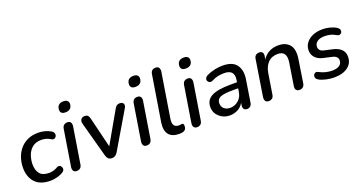

<svg xmlns="http://www.w3.org/2000/svg" viewBox="-40 -1335 3699 1967"><g transform="rotate(-20 1809.5 -351.5)"><path d="M264 9Q151 9 96 -51.5Q41 -112 41 -210Q41 -264 57 -315Q73 -366 106 -407Q139 -448 189.5 -472.5Q240 -497 309 -497Q346 -497 381.5 -487.5Q417 -478 443 -462Q464 -450 469 -433.5Q474 -417 467.5 -403Q461 -389 447 -383Q433 -377 416 -387Q370 -417 314 -417Q253 -417 216 -386.5Q179 -356 162 -308.5Q145 -261 145 -211Q145 -147 175.5 -109Q206 -71 277 -71Q298 -71 322.5 -77.5Q347 -84 372 -99Q387 -107 400 -102Q413 -97 420 -83.5Q427 -70 423.5 -55Q420 -40 402 -29Q375 -11 336.5 -1Q298 9 264 9Z M645 -597Q587 -597 591 -650Q597 -711 663 -711Q692 -711 706 -697Q720 -683 718 -658Q711 -597 645 -597ZM548 7Q525 7 514 -8.5Q503 -24 507 -52L570 -445Q578 -495 628 -495Q651 -495 662 -479.5Q673 -464 669 -436L606 -43Q598 7 548 7Z M934 7Q910 7 895.5 -5.5Q881 -18 874 -42L770 -424Q761 -455 774 -475Q787 -495 816 -495Q836 -495 848 -484.5Q860 -474 866 -449L947 -117L1143 -460Q1154 -479 1166.5 -487Q1179 -495 1198 -495Q1227 -495 1237 -475.5Q1247 -456 1231 -430L996 -32Q972 7 934 7Z M1408 -597Q1350 -597 1354 -650Q1360 -711 1426 -711Q1455 -711 1469 -697Q1483 -683 1481 -658Q1474 -597 1408 -597ZM1311 7Q1288 7 1277 -8.5Q1266 -24 1270 -52L1333 -445Q1341 -495 1391 -495Q1414 -495 1425 -479.5Q1436 -464 1432 -436L1369 -43Q1361 7 1311 7Z M1664 9Q1587 9 1552.5 -35.5Q1518 -80 1531 -166L1611 -662Q1618 -712 1669 -712Q1692 -712 1703 -696.5Q1714 -681 1710 -653L1632 -167Q1625 -118 1640.5 -96Q1656 -74 1693 -74Q1705 -74 1712.5 -76Q1720 -78 1726 -78Q1734 -78 1739 -72Q1744 -66 1744 -49Q1744 -25 1733.5 -12.5Q1723 0 1708 4Q1700 7 1687 8Q1674 9 1664 9Z M1957 -597Q1899 -597 1903 -650Q1909 -711 1975 -711Q2004 -711 2018 -697Q2032 -683 2030 -658Q2023 -597 1957 -597ZM1860 7Q1837 7 1826 -8.5Q1815 -24 1819 -52L1882 -445Q1890 -495 1940 -495Q1963 -495 1974 -479.5Q1985 -464 1981 -436L1918 -43Q1910 7 1860 7Z M2218 9Q2175 9 2138 -10.5Q2101 -30 2079 -63.5Q2057 -97 2057 -139Q2057 -216 2123 -251Q2189 -286 2332 -286H2401L2405 -310Q2414 -363 2390 -391Q2366 -419 2307 -419Q2272 -419 2239.5 -412Q2207 -405 2174 -388Q2155 -378 2140 -383.5Q2125 -389 2118.5 -402.5Q2112 -416 2118.5 -432Q2125 -448 2148 -459Q2188 -478 2232.5 -487.5Q2277 -497 2319 -497Q2428 -497 2470.5 -437.5Q2513 -378 2498 -284L2460 -43Q2452 7 2405 7Q2383 7 2372 -7Q2361 -21 2365 -49L2369 -74Q2344 -31 2303.5 -11Q2263 9 2218 9ZM2247 -63Q2298 -63 2337.5 -96.5Q2377 -130 2386 -190L2391 -224H2341Q2237 -224 2197 -207Q2157 -190 2157 -145Q2157 -105 2183.5 -84Q2210 -63 2247 -63Z M2641 7Q2618 7 2607 -9Q2596 -25 2600 -53L2662 -445Q2669 -495 2720 -495Q2742 -495 2753 -481Q2764 -467 2759 -439L2754 -406Q2781 -450 2825 -473.5Q2869 -497 2927 -497Q3007 -497 3048.5 -447.5Q3090 -398 3074 -294L3035 -43Q3027 7 2977 7Q2953 7 2941.5 -8.5Q2930 -24 2935 -52L2973 -292Q2993 -416 2891 -416Q2824 -416 2784.5 -374.5Q2745 -333 2734 -263L2699 -43Q2692 7 2641 7Z M3359 9Q3312 9 3268 -1Q3224 -11 3192 -29Q3173 -40 3168 -55.5Q3163 -71 3169 -85Q3175 -99 3189 -104.5Q3203 -110 3222 -99Q3254 -82 3289 -73Q3324 -64 3360 -64Q3411 -64 3439 -83.5Q3467 -103 3467 -138Q3467 -184 3406 -197L3313 -218Q3261 -230 3231.5 -262Q3202 -294 3202 -341Q3202 -385 3227 -420Q3252 -455 3298.5 -476Q3345 -497 3411 -497Q3449 -497 3490 -486Q3531 -475 3560 -456Q3578 -444 3582 -428.5Q3586 -413 3579.5 -400.5Q3573 -388 3558.5 -384Q3544 -380 3525 -391Q3473 -423 3406 -423Q3354 -423 3324.5 -402Q3295 -381 3295 -346Q3295 -325 3308 -309.5Q3321 -294 3350 -288L3443 -267Q3499 -254 3529.5 -223.5Q3560 -193 3560 -145Q3560 -72 3504.5 -31.5Q3449 9 3359 9Z"/></g></svg>

Font: Nunito SemiBold
Style: Italic
Weight: 600
Italic angle: -9°
Designer: Vernon Adams
Foundry: Vernon Adams
Version: Version 3.601; ttfautohint (v1.8.2.53-6de2)